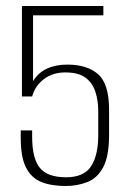

<svg xmlns="http://www.w3.org/2000/svg" viewBox="-20 -611 433 639"><path d="M199 8Q150 8 117 -5.5Q84 -19 66.5 -53.5Q49 -88 49 -152V-177H87V-156Q87 -84 112.5 -52.5Q138 -21 200 -21Q259 -21 283 -57.5Q307 -94 307 -162V-241Q307 -276 297.5 -305.5Q288 -335 264.5 -352.5Q241 -370 197 -370Q156 -370 126.5 -348Q97 -326 87 -290H53V-591H324V-560H90V-341Q107 -369 136 -382.5Q165 -396 204 -396Q270 -396 306.5 -364Q343 -332 343 -246V-162Q343 -91 323.5 -54.5Q304 -18 270.5 -5Q237 8 199 8Z"/></svg>

Font: Alumni Sans ExtraLight
Style: Regular
Weight: 250
Version: Version 1.018